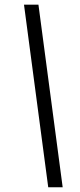

<svg xmlns="http://www.w3.org/2000/svg" viewBox="-20 -755 344 824"><path d="M187 48.8 83 -734.9H145L249 48.8Z"/></svg>

Font: Archivo Expanded Light
Style: Italic
Weight: 300
Width: 7
Italic angle: -10°
Designer: Hector Gatti
Foundry: Omnibus-Type
Version: Version 2.001